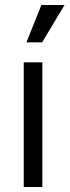

<svg xmlns="http://www.w3.org/2000/svg" viewBox="-20 -750 279 770"><path d="M75.2 0V-500H149.9V0ZM85.9 -580.1 146 -730H238.8L148.9 -580.1Z"/></svg>

Font: Uncut Sans
Style: Regular
Weight: 400
Designer: Kasper Nordkvist
Foundry: UNCUT.wtf
Version: Version 1.304;Glyphs 3.2 (3246)